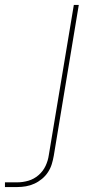

<svg xmlns="http://www.w3.org/2000/svg" viewBox="-128 -540 448 775"><path d="M-108 215V196H-58Q-36 196 -13.5 189.5Q9 183 27.5 167Q46 151 56 129.5Q66 108 69 86L170 -520H190L89 89Q86 106 81 122.5Q76 139 66 154.5Q56 170 41.5 182Q27 194 10.5 201.5Q-6 209 -23.5 212Q-41 215 -58 215Z"/></svg>

Font: Iosevka Aile Thin Oblique
Style: Regular
Weight: 100
Italic angle: -9°
Designer: Belleve Invis
Foundry: Belleve Invis
Version: Version 31.1.0; ttfautohint (v1.8.4)